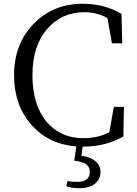

<svg xmlns="http://www.w3.org/2000/svg" viewBox="-20 -766 730 1024"><path d="M401 238Q363 238 334 227L340 200Q365 204 393 204Q459 204 459 150Q459 124 439.5 110Q420 96 376 91L387 15Q238 3 146.5 -101.5Q55 -206 55 -365Q55 -531 159 -638.5Q263 -746 421 -746Q537 -746 628 -692L632 -535H577L553 -670Q495 -701 432 -701Q309 -701 233 -613Q153 -522 153 -365Q153 -206 229 -116Q303 -29 425 -29Q500 -29 563 -60L587 -196H641L638 -38Q544 16 421 16L414 65Q459 70 487 92Q516 115 516 152Q516 190 487 213Q456 238 401 238Z"/></svg>

Font: Cactus Classical Serif
Style: Regular
Weight: 400
Designer: Henry Chan (via Glyphwiki)、田海東、宇文滿月
Foundry: Moonlit Owen
Version: Version 1.000